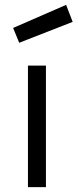

<svg xmlns="http://www.w3.org/2000/svg" viewBox="-20 -770 319 790"><path d="M34 -655 59 -594 279 -680 252 -750ZM95 0H169V-500H95Z"/></svg>

Font: TitilliumText22L
Style: 400 wt
Weight: 400
Designer: Campivisivi
Foundry: Campivisivi
Version: 1.000